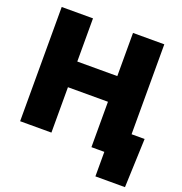

<svg xmlns="http://www.w3.org/2000/svg" viewBox="-153 -861 1088 1149"><g transform="rotate(20 390.5 -286.0)"><path d="M44.4 0V-727.5H243.7V-452.6H498.5V-727.5H697.8V0H498.5V-289.1H243.7V0ZM580.6 156.2V0H533.7V-154.8H780.8L769 156.2Z"/></g></svg>

Font: Inter 20pt Black
Style: Regular
Weight: 900
Version: Version 4.001;git-66647c0bb